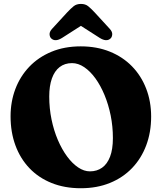

<svg xmlns="http://www.w3.org/2000/svg" viewBox="-20 -960 841 999"><path d="M400.2 -718.8Q483.6 -718.8 551.1 -691.5Q618.7 -664.2 666.7 -615Q714.7 -565.8 740.5 -499Q766.4 -432.3 766.4 -353.4Q766.4 -271.9 740.8 -203.7Q715.2 -135.5 667.3 -85.5Q619.4 -35.5 551.9 -8.1Q484.4 19.4 400.6 19.4Q316 19.4 248.5 -7.8Q180.9 -34.9 133.2 -84.9Q85.5 -134.9 60.3 -203.5Q35 -272.1 35 -355Q35 -430.8 59.9 -496.8Q84.8 -562.7 132.2 -612.5Q179.6 -662.3 247.3 -690.5Q315 -718.8 400.2 -718.8ZM567.4 -241.6Q567.4 -302 555.9 -359.2Q544.3 -416.3 523.8 -465.7Q503.3 -515.1 476.4 -552.3Q449.5 -589.4 418.3 -610.5Q387.1 -631.6 354.8 -631.6Q316.9 -631.6 290.3 -611.1Q263.8 -590.6 250 -551.7Q236.2 -512.8 236.2 -458Q236.2 -396.2 248.1 -338.5Q260 -280.9 281 -231.7Q302.1 -182.6 329.1 -146Q356.1 -109.4 386.6 -88.9Q417.2 -68.4 447.8 -68.4Q484.2 -68.4 511.1 -87.4Q538 -106.4 552.7 -144.9Q567.4 -183.3 567.4 -241.6ZM439.6 -850.2H362.3L498.8 -762.8Q534.1 -740.8 554.8 -759.5Q562.9 -766.7 563.9 -780.7Q565 -794.7 551.1 -809.9L471.9 -896.1Q453.7 -915.6 438.9 -927.6Q424.2 -939.6 401.1 -939.6Q378 -939.6 363.2 -927.6Q348.3 -915.6 330 -896.1L250.8 -809.9Q236.9 -794.7 238 -780.7Q239 -766.7 247.1 -759.5Q267.8 -740.8 303.1 -762.8Z"/></svg>

Font: Fraunces SuperSoft 9pt
Style: Regular
Weight: 900
Version: Version 1.000;[b76b70a41]